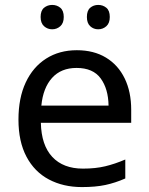

<svg xmlns="http://www.w3.org/2000/svg" viewBox="-20 -750 604 780"><path d="M292 -546Q361 -546 410.5 -516Q460 -486 486.5 -431.5Q513 -377 513 -304V-251H146Q148 -160 192.5 -112.5Q237 -65 317 -65Q368 -65 407.5 -74.5Q447 -84 489 -102V-25Q448 -7 408 1.5Q368 10 313 10Q237 10 178.5 -21Q120 -52 87.5 -113.5Q55 -175 55 -264Q55 -352 84.5 -415Q114 -478 167.5 -512Q221 -546 292 -546ZM291 -474Q228 -474 191.5 -433.5Q155 -393 148 -321H421Q420 -389 389 -431.5Q358 -474 291 -474ZM145 -681Q145 -707 159 -718.5Q173 -730 192 -730Q211 -730 225 -718.5Q239 -707 239 -681Q239 -656 225 -643.5Q211 -631 192 -631Q173 -631 159 -643.5Q145 -656 145 -681ZM333 -681Q333 -707 346.5 -718.5Q360 -730 379 -730Q398 -730 412 -718.5Q426 -707 426 -681Q426 -656 412 -643.5Q398 -631 379 -631Q360 -631 346.5 -643.5Q333 -656 333 -681Z"/></svg>

Font: Noto Sans Sora Sompeng
Style: Regular
Weight: 400
Designer: Monotype Design Team. David Williams.
Foundry: Monotype Imaging Inc.
Version: Version 2.101